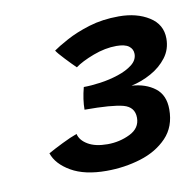

<svg xmlns="http://www.w3.org/2000/svg" viewBox="-55 -702 518 508"><g transform="rotate(-10 204.5 -447.5)"><path d="M192.5 -249Q134 -249 97.8 -270Q61.5 -291 51.5 -321Q67.5 -330 90.8 -341.5Q114 -353 131 -359Q135 -341.5 154.8 -329.8Q174.5 -318 207.5 -318Q240 -318 268 -331.8Q296 -345.5 296 -373.5Q296 -402.5 266.5 -410.5Q237 -418.5 163 -418.5Q163 -445.5 171.5 -478Q191 -478 216.2 -481.5Q241.5 -485 265 -492.8Q288.5 -500.5 303.8 -512.5Q319 -524.5 319 -541Q319 -554 308.5 -562Q298 -570 275 -570Q245 -570 212.5 -557.8Q180 -545.5 162.5 -532.5Q151 -543.5 134.8 -560.8Q118.5 -578 113.5 -586Q126 -595 152 -609.2Q178 -623.5 214.5 -634.8Q251 -646 295 -646Q343 -646 376 -625.2Q409 -604.5 409 -566.5Q409 -537.5 392.5 -515.8Q376 -494 350.2 -479.8Q324.5 -465.5 296.5 -459.5Q334.5 -457 359.2 -438Q384 -419 384 -380.5Q384 -334 356.2 -305Q328.5 -276 284.8 -262.5Q241 -249 192.5 -249Z"/></g></svg>

Font: Grandstander Medium
Style: Italic
Weight: 500
Italic angle: -15°
Designer: Tyler Finck
Foundry: Etcetera Type Co
Version: Version 1.200; ttfautohint (v1.8.3)